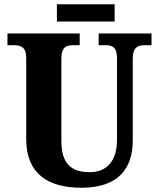

<svg xmlns="http://www.w3.org/2000/svg" viewBox="-20 -871 746 901"><path d="M247 -770H518V-851H247ZM363 10C533 10 603 -78 603 -212V-595C603 -652 629 -659 662 -659H691V-714H443V-659H472C505 -659 529 -652 529 -599V-214C529 -110 476 -63 401 -63C318 -63 268 -99 268 -210V-595C268 -652 293 -659 326 -659H354V-714H15V-659H44C76 -659 103 -652 103 -599V-218C103 -54 207 10 363 10Z"/></svg>

Font: Noto Serif Armenian SemiCondensed
Style: Bold
Weight: 700
Width: 4
Designer: Monotype Design Team
Foundry: Monotype Imaging Inc.
Version: Version 2.008